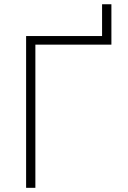

<svg xmlns="http://www.w3.org/2000/svg" viewBox="-20 -900 611 920"><path d="M105.1 0H149.5V-686.1H513.8V-879.6H469.1V-727.3H105.1Z"/></svg>

Font: Karasuma Gothic
Style: Thin
Weight: 200
Designer: Rasmus Andersson / Ryoko Ishizuka
Foundry: rsms
Version: Version 1.00